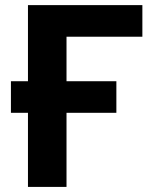

<svg xmlns="http://www.w3.org/2000/svg" viewBox="-20 -734 599 754"><path d="M539.1 -713.9V-589.8H241.2V-415H437V-291H241.2V0H89.8V-291H22.9V-415H89.8V-713.9Z"/></svg>

Font: Wonky
Style: Regular
Weight: 400
Designer: Monotype Design Team
Foundry: Monotype Imaging Inc.
Version: Version 3.000